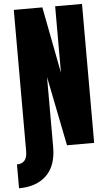

<svg xmlns="http://www.w3.org/2000/svg" viewBox="-94 -901 660 1183"><g transform="rotate(-5 236.5 -310.0)"><path d="M-25.4 238.3V90.8Q38.1 90.8 38.1 15.1V-859.4H214.8L293.9 -447.8V-859.4H460V0H292L206.1 -429.7V3.9Q206.1 120.1 144 179.2Q82 238.3 -25.4 238.3Z"/></g></svg>

Font: webenart
Style: Regular
Weight: 400
Designer: Vernon Adams
Foundry: Vernon Adams
Version: Version 2.116; ttfautohint (v1.8.3)